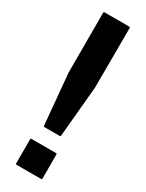

<svg xmlns="http://www.w3.org/2000/svg" viewBox="-188 -727 578 759"><g transform="rotate(30 101.5 -348.0)"><path d="M133.8 -184.1H65.4Q61 -184.1 60.5 -189L39.6 -418.9V-690.9Q39.6 -695.8 43.5 -695.8H155.8Q160.6 -695.8 160.6 -690.9L159.7 -418.9L138.7 -189Q138.2 -184.1 133.8 -184.1ZM155.8 0H43.5Q39.6 0 39.6 -4.9V-113.8Q39.6 -118.2 43.5 -118.2H155.8Q159.7 -118.2 159.7 -113.8V-4.9Q159.7 0 155.8 0Z"/></g></svg>

Font: WRV
Style: Display
Weight: 400
Designer: Will Viles x Danh Hong
Version: Version 8.001; ttfautohint (v1.8.3)